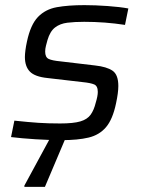

<svg xmlns="http://www.w3.org/2000/svg" viewBox="-20 -538 552 748"><path d="M220 8Q173 8 118 4.5Q63 1 23 -4L36 -68Q92 -62 130 -59.5Q168 -57 214 -57Q266 -57 293 -65Q320 -73 333 -91Q346 -109 353 -138Q361 -164 361 -180Q361 -203 347 -209Q333 -215 303 -218L165 -234Q116 -239 96.5 -259Q77 -279 77 -316Q77 -326 79 -342Q81 -358 85 -376Q99 -442 128 -472Q157 -502 201.5 -510Q246 -518 309 -518Q351 -518 399.5 -514.5Q448 -511 480 -505L467 -441Q389 -453 308 -453Q271 -453 242.5 -449.5Q214 -446 194.5 -431Q175 -416 165 -382Q162 -371 159 -359.5Q156 -348 156 -337Q156 -315 169.5 -308.5Q183 -302 215 -299L350 -283Q396 -278 418.5 -262.5Q441 -247 441 -203Q441 -177 432 -135Q419 -73 393 -42.5Q367 -12 325 -2Q283 8 220 8ZM75 190V185L185 -18H242L241 -13L155 190Z"/></svg>

Font: Saira
Style: Italic
Weight: 400
Italic angle: -12°
Designer: Hector Gatti with collaboration of the Omnibus-Type team
Foundry: Omnibus-Type
Version: Version 1.100; ttfautohint (v1.8.3)